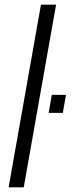

<svg xmlns="http://www.w3.org/2000/svg" viewBox="-20 -805 326 825"><path d="M17 0H82L221 -785H156ZM202.5 -397.5 189 -320H250L263.5 -397.5Z"/></svg>

Font: Anybody SemiExpanded Light
Style: Italic
Weight: 300
Width: 6
Italic angle: -10°
Version: Version 1.113;gftools[0.9.25]